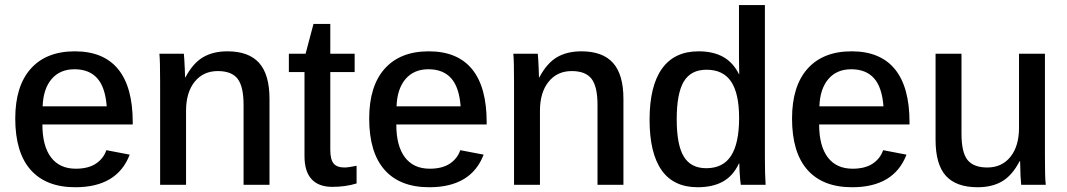

<svg xmlns="http://www.w3.org/2000/svg" viewBox="-20 -745 4302 774"><path d="M150.9 -243.2Q150.9 -156.7 185.5 -110.8Q220.2 -64.9 285.6 -64.9Q335.9 -64.9 366.7 -85.4Q397.5 -106 408.7 -139.6L502.9 -121.6Q452.6 9.8 283.7 9.8Q165.5 9.8 103.5 -60.3Q41.5 -130.4 41.5 -267.1Q41.5 -397.9 104 -468Q166.5 -538.1 281.7 -538.1Q397.5 -538.1 456.3 -466.1Q515.1 -394 515.1 -252V-243.2ZM410.2 -316.4Q404.3 -393.6 371.8 -429.7Q339.4 -465.8 280.3 -465.8Q221.7 -465.8 188 -426.3Q154.3 -386.7 151.9 -316.4Z M730 -298.3V0H625.5V-413.6Q625.5 -459 624.8 -486.6Q624 -514.2 622.6 -528.3H721.2Q722.2 -520 723.1 -503.4Q724.1 -486.8 724.9 -467.8Q725.6 -448.7 726.1 -433.1H727.5Q757.3 -489.7 797.9 -513.9Q838.4 -538.1 897 -538.1Q982.9 -538.1 1024.7 -491.2Q1066.4 -444.3 1066.4 -346.7V0H961.9V-322.3Q961.9 -396 938 -427.2Q914.1 -458.5 857.9 -458.5Q799.3 -458.5 764.6 -415.3Q730 -372.1 730 -298.3Z M1417.5 -5.4Q1372.6 8.3 1319.8 8.3Q1264.6 8.3 1236.1 -22.7Q1207.5 -53.7 1207.5 -115.7V-454.6H1144.5V-528.3H1211.9L1243.7 -648.4H1311.5V-528.3H1409.7V-454.6H1311.5V-141.1Q1311.5 -102.5 1324.7 -86.2Q1337.9 -69.8 1368.7 -69.8Q1384.3 -69.8 1417.5 -76.7Z M1577.6 -243.2Q1577.6 -156.7 1612.3 -110.8Q1647 -64.9 1712.4 -64.9Q1762.7 -64.9 1793.5 -85.4Q1824.2 -106 1835.4 -139.6L1929.7 -121.6Q1879.4 9.8 1710.4 9.8Q1592.3 9.8 1530.3 -60.3Q1468.3 -130.4 1468.3 -267.1Q1468.3 -397.9 1530.8 -468Q1593.3 -538.1 1708.5 -538.1Q1824.2 -538.1 1883.1 -466.1Q1941.9 -394 1941.9 -252V-243.2ZM1836.9 -316.4Q1831.1 -393.6 1798.6 -429.7Q1766.1 -465.8 1707 -465.8Q1648.4 -465.8 1614.7 -426.3Q1581.1 -386.7 1578.6 -316.4Z M2156.7 -298.3V0H2052.2V-413.6Q2052.2 -459 2051.5 -486.6Q2050.8 -514.2 2049.3 -528.3H2147.9Q2148.9 -520 2149.9 -503.4Q2150.9 -486.8 2151.6 -467.8Q2152.3 -448.7 2152.8 -433.1H2154.3Q2184.1 -489.7 2224.6 -513.9Q2265.1 -538.1 2323.7 -538.1Q2409.7 -538.1 2451.4 -491.2Q2493.2 -444.3 2493.2 -346.7V0H2388.7V-322.3Q2388.7 -396 2364.7 -427.2Q2340.8 -458.5 2284.7 -458.5Q2226.1 -458.5 2191.4 -415.3Q2156.7 -372.1 2156.7 -298.3Z M2966.3 0Q2965.3 -5.4 2963.9 -20.5Q2962.4 -35.6 2961.4 -53.7Q2960.4 -71.8 2960.4 -85.4H2958.5Q2935.1 -35.6 2894 -12.9Q2853 9.8 2792.5 9.8Q2695.3 9.8 2647 -59.1Q2598.6 -127.9 2598.6 -262.2Q2598.6 -398.4 2648.7 -468.3Q2698.7 -538.1 2795.9 -538.1Q2855 -538.1 2895.3 -515.6Q2935.5 -493.2 2959 -445.8H2960L2959 -514.2V-724.6H3063.5V-110.8Q3063.5 -75.2 3064.2 -47.6Q3064.9 -20 3066.4 0ZM2708 -264.2Q2708 -160.6 2736.6 -113.8Q2765.1 -66.9 2827.1 -66.9Q2895 -66.9 2927.2 -117.2Q2959.5 -167.5 2959.5 -269.5Q2959.5 -367.7 2927.5 -415.8Q2895.5 -463.9 2828.1 -463.9Q2765.1 -463.9 2736.6 -416.3Q2708 -368.7 2708 -264.2Z M3282.2 -243.2Q3282.2 -156.7 3316.9 -110.8Q3351.6 -64.9 3417 -64.9Q3467.3 -64.9 3498 -85.4Q3528.8 -106 3540 -139.6L3634.3 -121.6Q3584 9.8 3415 9.8Q3296.9 9.8 3234.9 -60.3Q3172.9 -130.4 3172.9 -267.1Q3172.9 -397.9 3235.4 -468Q3297.9 -538.1 3413.1 -538.1Q3528.8 -538.1 3587.6 -466.1Q3646.5 -394 3646.5 -252V-243.2ZM3541.5 -316.4Q3535.6 -393.6 3503.2 -429.7Q3470.7 -465.8 3411.6 -465.8Q3353 -465.8 3319.3 -426.3Q3285.6 -386.7 3283.2 -316.4Z M4090.3 -95.2Q4061 -38.6 4020.5 -14.4Q3980 9.8 3920.9 9.8Q3835 9.8 3793.2 -36.1Q3751.5 -82 3751.5 -181.6V-528.3H3856V-206.1Q3856 -130.4 3880.4 -100.1Q3904.8 -69.8 3960 -69.8Q4019 -69.8 4053.5 -113Q4087.9 -156.2 4087.9 -230V-528.3H4192.4V-114.7Q4192.4 -72.8 4193.1 -43.9Q4193.8 -15.1 4195.8 0H4096.7Q4095.2 -13.2 4094 -35.6Q4092.8 -58.1 4092.3 -95.2Z"/></svg>

Font: Arimo Medium
Style: Regular
Weight: 500
Designer: Steve Matteson
Foundry: Monotype Imaging Inc.
Version: Version 1.33